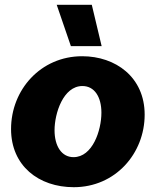

<svg xmlns="http://www.w3.org/2000/svg" viewBox="-20 -766 648 799"><path d="M287 13C460 13 582 -127 582 -289C582 -445 461 -532 322 -532C149 -532 26 -392 26 -229C26 -76 141 13 287 13ZM286 -112C237 -112 207 -157 207 -224C207 -294 243 -408 323 -408C373 -408 402 -363 402 -297C402 -223 365 -112 286 -112ZM275 -574H403L362 -746H216Z"/></svg>

Font: Fixel Text 20240404 ExtraBold
Style: Italic
Weight: 800
Width: 4
Italic angle: -10°
Designer: AlfaBravo + MacPaw
Foundry: Kyrylo Tkachov, Marchela Mozhyna, Serhii Makarenko, Maria Weinstein, Zakhar Kryvoshyya
Version: Version 1.211;Glyphs 3.2 (3225)